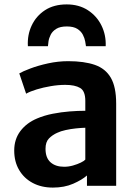

<svg xmlns="http://www.w3.org/2000/svg" viewBox="-20 -843 621 871"><path d="M220 8Q168 8 128.5 -13Q89 -34 66.8 -71.8Q44.5 -109.5 44.5 -160Q44.5 -211.5 72.5 -248.5Q100.5 -285.5 148 -305.5Q181 -319.5 219.2 -327Q257.5 -334.5 295.8 -337.5Q334 -340.5 367 -340.5L392 -309.5L367 -263.5Q348.5 -263 324.5 -260.5Q300.5 -258 277.8 -253Q255 -248 239.5 -240.5Q218 -231 202.2 -215Q186.5 -199 186.5 -168Q186.5 -127 209.2 -106.8Q232 -86.5 271 -86.5Q291 -86.5 311.2 -92.2Q331.5 -98 346.8 -105.5Q362 -113 367 -119L392.5 -90L374.5 -47Q352 -27 312 -9.5Q272 8 220 8ZM507 0H374.5V-83H367V-385.5Q367 -430 343.5 -444Q320 -458 276 -458Q244.5 -458 210.5 -452.2Q176.5 -446.5 146.8 -437.5Q117 -428.5 98.5 -418L67.5 -510Q82.5 -519 117.5 -532.2Q152.5 -545.5 198 -555.5Q243.5 -565.5 289.5 -565.5Q361.5 -565.5 410 -548.8Q458.5 -532 482.8 -490.2Q507 -448.5 507 -373ZM282.5 -823Q338 -823 378.5 -796.8Q419 -770.5 440.2 -727.5Q461.5 -684.5 459.5 -633.5H370Q369 -640.5 366.5 -655Q364 -669.5 356 -685.2Q348 -701 330.8 -712Q313.5 -723 283 -723Q252.5 -723 235 -712Q217.5 -701 209.8 -685.2Q202 -669.5 200 -655Q198 -640.5 197.5 -633.5H106.5Q103.5 -684.5 123.8 -727.5Q144 -770.5 184.2 -796.8Q224.5 -823 282.5 -823Z"/></svg>

Font: Merriweather Sans SemiBold
Style: Regular
Weight: 600
Designer: Eben Sorkin
Foundry: Eben Sorkin
Version: Version 2.001